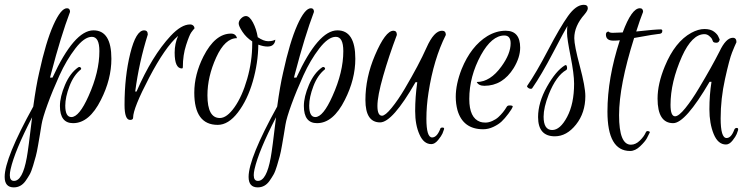

<svg xmlns="http://www.w3.org/2000/svg" viewBox="-122 -517 3162 806"><path d="M152 -73.6Q152 -25.6 177.6 -25.6Q210.4 -25.6 249.6 -113.6Q295.2 -214.4 295.2 -302.4Q295.2 -362.4 263.6 -362.4Q232 -362.4 194.4 -313.6Q156.8 -264.8 127.6 -200.4Q98.4 -136 77.6 -78.8Q56.8 -21.6 52.4 6Q48 33.6 45.6 47.6Q43.2 61.6 38 92Q32.8 122.4 28.4 138.4Q24 154.4 16.8 178.8Q9.6 203.2 2 216.4Q-5.6 229.6 -15.2 243.2Q-34.4 269.6 -64 269.6Q-102.4 269.6 -102.4 225.6Q-102.4 147.2 17.6 -69.6Q29.6 -157.6 42.4 -212Q70.4 -340.8 102 -411.6Q133.6 -482.4 159.2 -482.4Q172 -482.4 172 -467.2Q133.6 -365.6 92.8 -209.6L88 -191.2H98.4Q189.6 -389.6 270.4 -389.6Q345.6 -389.6 345.6 -270.4Q345.6 -184 301.6 -97.6Q252.8 0 184.8 0Q129.6 0 129.6 -72Q129.6 -110.4 150.8 -160.4Q172 -210.4 206.4 -234.4Q213.6 -238.4 218.4 -231.2Q219.2 -227.2 217.6 -225.6Q187.2 -201.6 169.6 -155.2Q152 -108.8 152 -73.6ZM-80.8 218.4Q-80.8 242.4 -63.2 242.4Q-27.2 242.4 -9.6 144.8Q-3.2 111.2 12.8 -24.8Q-60 116 -77.6 193.6Q-80.8 208 -80.8 218.4Z M641.6 -229.6Q611.2 -229.6 611.2 -296Q611.2 -333.6 625.6 -366.4Q571.2 -319.2 504 -190.8Q436.8 -62.4 436.8 -23.2Q436.8 -13.6 424 -13.6Q400.8 -13.6 400.8 -76.8Q400.8 -196 424.8 -292.8Q448.8 -389.6 483.2 -389.6Q498.4 -389.6 498.4 -372Q461.6 -255.2 445.6 -132.8H451.2Q516 -282.4 594.4 -366.4Q639.2 -414.4 676 -414.4Q684 -414.4 689.2 -409.6Q694.4 -404.8 694.4 -397.6Q688.8 -392 680.8 -380.8Q672.8 -369.6 659.2 -327.6Q645.6 -285.6 645.6 -236Q645.6 -229.6 641.6 -229.6Z M792 7.2Q693.6 7.2 693.6 -128Q693.6 -204 732 -280Q780.8 -376 848 -376Q857.6 -376 864 -371.2Q870.4 -366.4 872.8 -356.8Q822.4 -356.8 785.6 -276Q748.8 -195.2 748.8 -116.8Q748.8 -21.6 800.8 -21.6Q830.4 -21.6 862.4 -66.8Q894.4 -112 915.6 -185.6Q936.8 -259.2 936.8 -333.6V-343.2Q912 -359.2 896 -383.2Q880 -407.2 880 -418.4Q880 -429.6 890 -439.6Q900 -449.6 910.4 -449.6Q925.6 -449.6 940 -422.4Q954.4 -395.2 960 -360.8Q984.8 -344 1003.6 -344Q1022.4 -344 1033.6 -350.4Q1033.6 -339.2 1025.6 -330.4Q1017.6 -321.6 1000.8 -321.6Q984 -321.6 962.4 -329.6Q961.6 -252.8 939.2 -175.2Q916.8 -97.6 876.8 -45.2Q836.8 7.2 792 7.2Z M1176 -73.6Q1176 -25.6 1201.6 -25.6Q1234.4 -25.6 1273.6 -113.6Q1319.2 -214.4 1319.2 -302.4Q1319.2 -362.4 1287.6 -362.4Q1256 -362.4 1218.4 -313.6Q1180.8 -264.8 1151.6 -200.4Q1122.4 -136 1101.6 -78.8Q1080.8 -21.6 1076.4 6Q1072 33.6 1069.6 47.6Q1067.2 61.6 1062 92Q1056.8 122.4 1052.4 138.4Q1048 154.4 1040.8 178.8Q1033.6 203.2 1026 216.4Q1018.4 229.6 1008.8 243.2Q989.6 269.6 960 269.6Q921.6 269.6 921.6 225.6Q921.6 147.2 1041.6 -69.6Q1053.6 -157.6 1066.4 -212Q1094.4 -340.8 1126 -411.6Q1157.6 -482.4 1183.2 -482.4Q1196 -482.4 1196 -467.2Q1157.6 -365.6 1116.8 -209.6L1112 -191.2H1122.4Q1213.6 -389.6 1294.4 -389.6Q1369.6 -389.6 1369.6 -270.4Q1369.6 -184 1325.6 -97.6Q1276.8 0 1208.8 0Q1153.6 0 1153.6 -72Q1153.6 -110.4 1174.8 -160.4Q1196 -210.4 1230.4 -234.4Q1237.6 -238.4 1242.4 -231.2Q1243.2 -227.2 1241.6 -225.6Q1211.2 -201.6 1193.6 -155.2Q1176 -108.8 1176 -73.6ZM943.2 218.4Q943.2 242.4 960.8 242.4Q996.8 242.4 1014.4 144.8Q1020.8 111.2 1036.8 -24.8Q964 116 946.4 193.6Q943.2 208 943.2 218.4Z M1692 60Q1701.6 60 1710 51.6Q1718.4 43.2 1725.6 25.6Q1726.4 18.4 1735.2 18.4Q1744 18.4 1742 25.6Q1740 32.8 1735.6 43.2Q1731.2 53.6 1717.2 70.8Q1703.2 88 1688.8 88Q1656.8 88 1639.2 48Q1620.8 8 1620.8 -50.8Q1620.8 -109.6 1629.6 -172H1622.4Q1525.6 -3.2 1473.6 -3.2Q1412 -3.2 1412 -97.2Q1412 -191.2 1452 -284.8Q1496 -388 1529.6 -388Q1544 -388 1544 -370.4Q1510.4 -281.6 1486.4 -197.6Q1462.4 -113.6 1462.4 -72.4Q1462.4 -31.2 1481.6 -31.2Q1495.2 -31.2 1522 -64Q1548.8 -96.8 1576.8 -144Q1636.8 -245.6 1668.4 -316.8Q1700 -388 1733.6 -388Q1749.6 -388 1749.6 -370.4Q1698.4 -268.8 1676.8 -128Q1668 -72 1668 -18.4Q1668 60 1692 60Z M2000.8 -388Q2061.6 -388 2061.6 -316.8Q2061.6 -276 2034.4 -231.2Q1988 -156.8 1911.2 -156.8Q1899.2 -156.8 1891.2 -160.8Q1883.2 -164.8 1879.2 -172.8Q1936 -172.8 1983.2 -238.4Q2021.6 -291.2 2021.6 -335.2Q2021.6 -368 1995.2 -368Q1942.4 -368 1896.8 -285.6Q1848 -196 1848 -101.6Q1848 -21.6 1893.6 -5.6Q1902.4 -2.4 1916 -2.4Q1929.6 -2.4 1944.8 -9.2Q1960 -16 1970.4 -25.6Q1991.2 -44.8 2004.8 -68Q2008 -74.4 2016.8 -74.4Q2031.2 -74.4 2030.4 -69.6Q2028 -60.8 2012.4 -40Q1996.8 -19.2 1983.6 -6.8Q1970.4 5.6 1949.2 15.6Q1928 25.6 1906.4 25.6Q1821.6 25.6 1798.4 -54.4Q1791.2 -81.6 1791.2 -110.4Q1791.2 -164 1816 -227.2Q1855.2 -323.2 1924 -365.6Q1961.6 -388 2000.8 -388Z M2160 -27.2Q2160 28.8 2196 28.8Q2229.6 28.8 2258.8 -26.4Q2288 -81.6 2288 -165.6Q2288 -206.4 2273.2 -280.8Q2258.4 -355.2 2258.4 -378Q2258.4 -400.8 2260 -408Q2249.6 -391.2 2200 -296.4Q2150.4 -201.6 2112 -146.4Q2108.8 -143.2 2103.2 -144.4Q2097.6 -145.6 2094 -149.2Q2090.4 -152.8 2090.4 -154.4Q2090.4 -156 2091.2 -156.8Q2128.8 -211.2 2178.8 -306.8Q2228.8 -402.4 2262.4 -449.6Q2296 -496.8 2328.8 -496.8Q2345.6 -496.8 2345.6 -482.4Q2345.6 -472.8 2332 -456.8Q2288.8 -408 2288.8 -356.8Q2288.8 -326.4 2312 -239.6Q2335.2 -152.8 2335.2 -113.6Q2335.2 -43.2 2296 6Q2256.8 55.2 2207.2 55.2Q2136.8 55.2 2136.8 -25.6Q2136.8 -86.4 2174 -152.8Q2211.2 -219.2 2248.8 -242.4Q2256 -247.2 2258 -236.8Q2260 -226.4 2255.2 -223.2Q2212.8 -199.2 2181.6 -120.8Q2160 -65.6 2160 -27.2Z M2452.8 -346.4Q2421.6 -346.4 2421.6 -372Q2421.6 -381.6 2429.6 -384Q2430.4 -384.8 2432 -384.8Q2436.8 -379.2 2450 -379.2Q2463.2 -379.2 2492 -380.8Q2529.6 -482.4 2564 -482.4Q2577.6 -482.4 2577.6 -467.2Q2564.8 -435.2 2548.8 -384.8Q2628 -393.6 2652 -393.6Q2658.4 -393.6 2658.4 -387.2Q2658.4 -374.4 2641.6 -374.4Q2632.8 -374.4 2540 -357.6Q2476.8 -157.6 2476.8 -33.6Q2476.8 90.4 2526.4 90.4Q2546.4 90.4 2564 73.2Q2581.6 56 2588.8 39.2Q2592 30.4 2602.4 34.4Q2607.2 36 2605.6 39.2Q2600.8 49.6 2593.6 63.2Q2586.4 76.8 2565.6 96.8Q2544.8 116.8 2523.2 116.8Q2428 116.8 2428 -48.8Q2428 -188.8 2480 -348Q2468.8 -346.4 2452.8 -346.4Z M2704 0Q2638.4 0 2638.4 -103.2Q2638.4 -164.8 2668.8 -238.4Q2711.2 -341.6 2780 -379.2Q2809.6 -395.2 2835.2 -395.2Q2860.8 -395.2 2875.6 -384Q2890.4 -372.8 2894.4 -361.6L2899.2 -351.2Q2896.8 -337.6 2885.6 -337.6Q2872.8 -337.6 2870.8 -343.6Q2868.8 -349.6 2866.4 -354Q2864 -358.4 2855.2 -366Q2846.4 -373.6 2835.2 -373.6Q2783.2 -373.6 2740.8 -280Q2692.8 -172 2692.8 -76.8Q2692.8 -28.8 2712 -28.8Q2727.2 -28.8 2754.8 -62.8Q2782.4 -96.8 2812.8 -148Q2865.6 -236 2898.4 -300.8Q2925.6 -358.4 2954.4 -358.4Q2969.6 -358.4 2969.6 -340Q2962.4 -324.8 2951.2 -296.8Q2940 -268.8 2921.6 -185.6Q2903.2 -102.4 2903.2 -20Q2903.2 62.4 2928 62.4Q2937.6 62.4 2945.6 54Q2953.6 45.6 2960 28.8Q2962.4 20 2971.2 20Q2974.4 20 2976 22.4Q2977.6 24.8 2976 30.4Q2974.4 36 2970.4 46Q2966.4 56 2953.2 72.8Q2940 89.6 2925.6 89.6Q2892 89.6 2874 45.6Q2856 1.6 2856 -58.4Q2856 -118.4 2864.8 -173.6H2856.8Q2755.2 0 2704 0Z"/></svg>

Font: Euphoria Script
Style: Regular
Weight: 400
Designer: Sabrina Mariela Lopez
Foundry: Sabrina Mariela Lopez
Version: Version 1.002